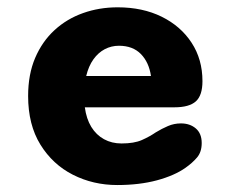

<svg xmlns="http://www.w3.org/2000/svg" viewBox="-20 -508 659 538"><path d="M308.5 10.5Q241.3 10.5 184.4 -18.3Q127.5 -47.2 93.2 -102.8Q58.8 -158.5 58.8 -239Q58.8 -299.5 78.5 -345.7Q98.2 -391.8 132.7 -423.5Q167.2 -455.2 212.6 -471.3Q258 -487.5 309.8 -487.5Q379.5 -487.5 433 -461.2Q486.5 -434.8 516.9 -388.2Q547.3 -341.7 547.3 -280.5Q547.3 -240.7 528.8 -224Q510.2 -207.3 468.8 -207.3H217.7Q222 -175 235.8 -152.4Q249.7 -129.8 271.5 -117.9Q293.3 -106 320.5 -106Q355.8 -106 377.5 -115.6Q399.2 -125.2 416.3 -137Q433.5 -147.5 450.6 -154.8Q467.7 -162.2 487 -162.2Q512.2 -162.2 528.7 -148.1Q545.2 -134 545.2 -107.2Q545.2 -82.2 532.2 -66.8Q519.2 -51.5 499.7 -37.8Q469.3 -16.2 420 -2.8Q370.7 10.5 308.5 10.5ZM221.5 -295H403Q397.5 -333.3 374.8 -356.6Q352 -379.8 313.3 -379.8Q292 -379.8 273.6 -370.2Q255.2 -360.5 241.8 -341.8Q228.3 -323 221.5 -295Z"/></svg>

Font: Sono ExtraLight
Style: Regular
Weight: 200
Designer: Tyler Finck
Foundry: Tyler Finck
Version: Version 2.112